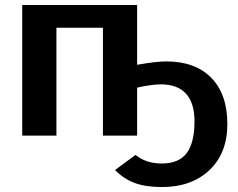

<svg xmlns="http://www.w3.org/2000/svg" viewBox="-20 -548 961 776"><path d="M898.9 -46.9Q898.9 71.3 826.4 139.6Q753.9 208 634.8 208Q569.3 208 524.9 191.7Q480.5 175.3 444.8 139.2L527.8 78.1Q569.8 112.8 633.8 112.8Q703.6 112.8 734.9 70.3Q766.1 27.8 766.1 -58.1Q766.1 -131.8 731.7 -169.4Q697.3 -207 630.9 -207Q592.8 -207 534.2 -193.8V0H396V-436H208V0H69.8V-527.8H534.2V-286.1Q610.4 -299.8 651.9 -299.8Q769 -299.8 834 -233.4Q898.9 -167 898.9 -46.9Z"/></svg>

Font: Libra Sans Modern
Style: Bold
Weight: 700
Foundry: Stefan Peev, Context Ltd
Version: Version 1.000